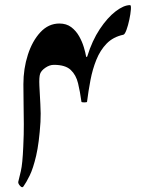

<svg xmlns="http://www.w3.org/2000/svg" viewBox="-20 -748 581 769"><path d="M140.6 -452.1Q136.2 -439 137.7 -405Q139.2 -371.1 141.6 -331.3Q144 -291.5 142.1 -259.3Q136.7 -175.3 124.8 -124.3Q112.8 -73.2 98.9 -44.9Q85 -16.6 73.7 -1Q68.8 5.9 60.3 -3.7Q51.8 -13.2 53.2 -20Q56.6 -33.7 63.5 -62.7Q70.3 -91.8 73.2 -161.1Q75.7 -211.4 75.4 -251Q75.2 -290.5 74.5 -328.1Q73.7 -365.7 73.7 -410.6Q73.7 -473.1 91.6 -528.6Q109.4 -584 141.8 -618.9Q174.3 -653.8 217.8 -653.8Q246.1 -653.8 265.4 -639.2Q284.7 -624.5 296.9 -602.8Q309.1 -581.1 315.7 -559.1Q322.3 -537.1 324.7 -522.5Q325.2 -519.5 327.1 -519.8Q329.1 -520 329.6 -522.5Q349.1 -585.4 379.6 -631.3Q410.2 -677.2 442.9 -702.4Q475.6 -727.5 501 -727.5Q505.4 -727.5 504.2 -710Q502.9 -692.4 498 -669.4Q493.2 -646.5 486.6 -628.4Q480 -610.4 474.1 -608.9Q433.1 -600.1 407.2 -573.5Q381.3 -546.9 366 -508.8Q350.6 -470.7 342.3 -427Q334 -383.3 328.6 -340.3Q328.1 -337.9 317.4 -337.9Q306.6 -337.9 306.2 -340.3Q300.8 -380.4 292.7 -414.1Q284.7 -447.8 263.2 -468Q241.7 -488.3 195.8 -488.3Q178.7 -488.3 161.9 -476.8Q145 -465.3 140.6 -452.1Z"/></svg>

Font: Awami Nastaliq
Style: Regular
Weight: 400
Designer: Peter Martin, SIL International
Foundry: SIL International
Version: Version 3.100